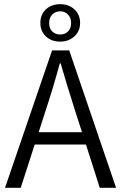

<svg xmlns="http://www.w3.org/2000/svg" viewBox="-20 -898 579 918"><path d="M268 -699Q226 -699 199.5 -724Q173 -749 173 -788Q173 -829 199.5 -853.5Q226 -878 268 -878Q309 -878 336 -853Q363 -828 363 -788Q363 -749 335.5 -724Q308 -699 268 -699ZM268 -733Q290 -733 305 -747.5Q320 -762 320 -788Q320 -813 305 -828.5Q290 -844 268 -844Q246 -844 230.5 -829Q215 -814 215 -788Q215 -762 230 -747.5Q245 -733 268 -733ZM457 0 391 -207H146L79 0H4L229 -657H311L535 0ZM165 -266H372L338 -372Q298 -497 270 -595H266Q233 -474 199 -372Z"/></svg>

Font: Assistant
Style: Regular
Weight: 400
Designer: Hebrew By Ben Nathan, Latin by Paul Hunt
Version: Version 2.001;PS 002.001;hotconv 1.0.88;makeotf.lib2.5.64775